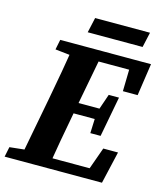

<svg xmlns="http://www.w3.org/2000/svg" viewBox="-141 -902 848 992"><g transform="rotate(15 282.5 -406.5)"><path d="M-22.3 0H129.7L142.6 -68.6H128.7L-11.2 -53.6L-22.3 0ZM55.5 0H209.2C226 -103 244.7 -207 264.4 -310.7L330.2 -657.1H175.8C159.1 -554.1 141.1 -450.1 121.4 -347.1L55.5 0ZM88.2 -603.2 225 -588.2H240.6L253.7 -657.1H99.1L88.2 -603.2ZM129.7 0H498.4L538.1 -172.3H459.2L397.6 0L478.7 -55.7H140.4L129.7 0ZM188.9 -308.3H402.4L413.3 -366.4H200L188.9 -308.3ZM242.3 -600.4H542L484.2 -657.1L480.4 -484.8H559.3L584.7 -657.1H253.7L242.3 -600.4ZM374 -231.9H428.9L469.6 -447.4H414.7L381.7 -351.4L378 -332.9L374 -231.9ZM226.1 -731.8H519.6L537.6 -812.7H244.1L226.1 -731.8Z"/></g></svg>

Font: Source Serif 4 Variable
Style: Italic
Weight: 400
Italic angle: -12°
Designer: Frank Grießhammer
Foundry: Adobe Systems Incorporated
Version: Version 4.004;hotconv 1.0.116;makeotfexe 2.5.65601